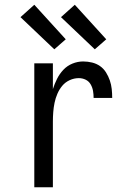

<svg xmlns="http://www.w3.org/2000/svg" viewBox="-20 -786 540 806"><path d="M124 0V-520H202V-412Q209 -434 219.5 -455Q230 -476 246 -493Q262 -510 284 -519Q306 -528 329 -528Q348 -528 366.5 -523.5Q385 -519 400 -508.5Q415 -498 425 -482Q435 -466 441 -448.5Q447 -431 449 -412.5Q451 -394 451 -375H373Q373 -390 370.5 -404.5Q368 -419 360.5 -432Q353 -445 339.5 -451.5Q326 -458 311 -458Q291 -458 272.5 -449.5Q254 -441 241.5 -426Q229 -411 221 -392.5Q213 -374 209 -354.5Q205 -335 203.5 -315Q202 -295 202 -276V0ZM378 -579 236 -714 294 -766 426 -621ZM208 -579 66 -714 124 -766 256 -621Z"/></svg>

Font: Iosevka www.saffi
Style: Regular
Weight: 400
Monospace: yes
Designer: Belleve Invis
Foundry: Belleve Invis
Version: Version 22.0.2; ttfautohint (v1.8.3)